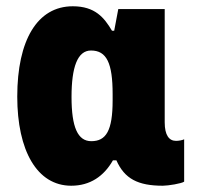

<svg xmlns="http://www.w3.org/2000/svg" viewBox="-20 -582 629 612"><path d="M207 10C267 10 311 -20 340 -71H351C377 -12 420 10 499 10C516 10 559 3 567 -3V-138C561 -135 550 -133 541 -133C519 -133 505 -151 505 -192V-553H357L344 -484H337C312 -526 283 -562 212 -562C99 -562 35 -454 35 -274C35 -102 98 10 207 10ZM271 -132C228 -132 208 -176 208 -273C208 -368 227 -421 270 -421C320 -421 339 -381 339 -282V-262C339 -165 318 -132 271 -132Z"/></svg>

Font: Noto Sans Condensed Black
Style: Regular
Weight: 900
Width: 3
Designer: Monotype Design Team
Foundry: Monotype Imaging Inc.
Version: Version 2.013